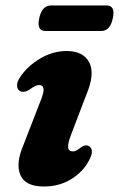

<svg xmlns="http://www.w3.org/2000/svg" viewBox="-20 -667 434 700"><path d="M245 -115Q252.5 -115 259 -118.5Q265.5 -122 277 -131Q294 -142 306 -133Q325 -118.5 304 -81Q282 -39.5 238.5 -13.2Q195 13 140 13Q72.5 13 54.5 -28.5Q36.5 -70 64.5 -136L124 -289.5Q140.5 -328.5 138.8 -342.8Q137 -357 121.5 -357Q109.5 -357 86 -339Q65.5 -327.5 52 -335.5Q42.5 -341.5 42.2 -355.5Q42 -369.5 53.5 -386Q79 -425 125.5 -453Q172 -481 223 -481Q284 -481 305.5 -439.2Q327 -397.5 294.5 -321L239.5 -177Q226.5 -143.5 228.5 -129.2Q230.5 -115 245 -115ZM123 -600.5Q132.9 -647 166.2 -647H368.6Q401.6 -647 391.3 -600.5Q381.7 -554 348.8 -554H146Q113 -554 123 -600.5Z"/></svg>

Font: Fraunces 9pt Soft
Style: Bold Italic
Weight: 700
Italic angle: -16°
Version: Version 1.000;[b76b70a41]